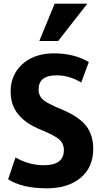

<svg xmlns="http://www.w3.org/2000/svg" viewBox="-20 -1000 593 1040"><path d="M485 -193Q485 -95 417.5 -37.5Q350 20 233 20Q100 20 24 -29L64 -147Q137 -105 218 -105Q326 -105 326 -187Q326 -226 295.5 -249Q265 -272 187 -303Q49 -365 39 -479Q36 -505 39 -532Q50 -613 112.5 -662Q175 -711 273 -711Q381 -711 461 -664L420 -553Q355 -592 287 -592Q189 -592 189 -516Q189 -477 218.5 -455.5Q248 -434 320 -405Q410 -366 447.5 -317Q485 -268 485 -193ZM295 -778H193L276 -980H453Z"/></svg>

Font: Repo
Style: Bold
Weight: 700
Designer: Stefan Peev
Foundry: Context Ltd
Version: Version 001.000